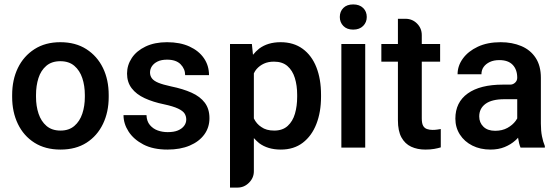

<svg xmlns="http://www.w3.org/2000/svg" viewBox="-20 -674 2524 869"><path d="M472 -244V-235Q472 -167 446 -113Q420 -59 371.5 -28Q323 3 254 3Q185 3 136 -28Q87 -59 61 -113Q35 -167 35 -235V-244Q35 -313 61 -366.5Q87 -420 136 -451.5Q185 -483 253 -483Q322 -483 371 -451.5Q420 -420 446 -366.5Q472 -313 472 -244ZM364 -235V-244Q364 -286 352.5 -320.5Q341 -355 316.5 -376Q292 -397 253 -397Q214 -397 189.5 -376Q165 -355 154 -320.5Q143 -286 143 -244V-235Q143 -194 154.5 -159.5Q166 -125 190.5 -104Q215 -83 254 -83Q292 -83 316.5 -104Q341 -125 352.5 -159.5Q364 -194 364 -235Z M928 -139Q928 -97 904.5 -65Q881 -33 838.5 -15Q796 3 738 3Q673 3 629 -20Q585 -43 562 -78.5Q539 -114 539 -153H643Q644 -125 658.5 -108Q673 -91 694 -83.5Q715 -76 739 -76Q767 -76 785 -83.5Q803 -91 813 -104Q823 -117 823 -133Q823 -148 815.5 -160Q808 -172 786 -182.5Q764 -193 722 -202Q673 -212 635 -229.5Q597 -247 576 -274.5Q555 -302 555 -341Q555 -379 576.5 -411.5Q598 -444 639 -463.5Q680 -483 736 -483Q795 -483 837.5 -463.5Q880 -444 903 -410.5Q926 -377 926 -334H818Q818 -362 797.5 -383Q777 -404 736 -404Q710 -404 693 -395.5Q676 -387 667.5 -374Q659 -361 659 -346Q659 -331 667.5 -319.5Q676 -308 696.5 -299.5Q717 -291 754 -283Q808 -272 847 -254.5Q886 -237 907 -209Q928 -181 928 -139Z M1433 -245V-236Q1433 -167 1412 -113Q1391 -59 1350.5 -28Q1310 3 1251 3Q1192 3 1153 -26Q1142 -35 1129 -49V101Q1129 131 1107 153Q1085 175 1055 175H1021V-475H1120L1125 -426Q1138 -442 1153 -454Q1192 -483 1250 -483Q1309 -483 1350 -453Q1391 -423 1412 -369.5Q1433 -316 1433 -245ZM1325 -236V-245Q1325 -287 1314.5 -321Q1304 -355 1281 -375Q1258 -395 1220 -395Q1194 -395 1174.5 -386Q1155 -377 1141 -361Q1134 -353 1129 -342V-138Q1141 -113 1163 -99Q1185 -83 1221 -83Q1259 -83 1282 -104Q1305 -125 1315 -159.5Q1325 -194 1325 -236Z M1518 -597Q1518 -622 1534 -638Q1550 -654 1578.5 -654Q1607 -654 1623.5 -638Q1640 -622 1640 -597Q1640 -573 1623.5 -556.5Q1607 -540 1578.5 -540Q1550 -540 1534 -556.5Q1518 -573 1518 -597ZM1633 -6H1525V-475H1633Z M1975 -90V-7Q1962 -3 1945 0Q1928 3 1905 3Q1869 3 1841 -10Q1813 -23 1797 -52Q1781 -81 1781 -130V-395H1706V-475H1781V-589H1815Q1846 -589 1867.5 -567.5Q1889 -546 1889 -515V-475H1972V-395H1889V-138Q1889 -116 1895 -105Q1901 -94 1912.5 -90Q1924 -86 1938 -86Q1949 -86 1959 -87.5Q1969 -89 1975 -90Z M2446 -13V-6H2336Q2329 -22 2325 -49Q2325 -50 2325 -50Q2325 -50 2325 -51Q2318 -43 2312 -38Q2292 -20 2264 -8.5Q2236 3 2200 3Q2154 3 2118 -15Q2082 -33 2061.5 -65Q2041 -97 2041 -137Q2041 -211 2097 -251Q2153 -291 2256 -291H2289Q2302 -291 2311.5 -300Q2321 -309 2321 -322Q2321 -359 2300.5 -380.5Q2280 -402 2240 -402Q2215 -402 2197 -393.5Q2179 -385 2169 -371Q2159 -357 2159 -338H2051Q2051 -376 2075 -409Q2099 -442 2142.5 -462.5Q2186 -483 2246 -483Q2298 -483 2339.5 -465.5Q2381 -448 2404.5 -412Q2428 -376 2428 -322V-115Q2428 -82 2433 -57Q2438 -32 2446 -13ZM2321 -138V-225H2263Q2206 -225 2177.5 -204Q2149 -183 2149 -147Q2149 -119 2168 -100.5Q2187 -82 2221 -82Q2253 -82 2276.5 -95Q2300 -108 2314 -127Q2317 -132 2321 -138Z"/></svg>

Font: Placeholder Sans Medium
Style: Regular
Weight: 500
Designer: The Branx Europe S.L
Version: Version 1.006;Fontself Maker 3.5.7